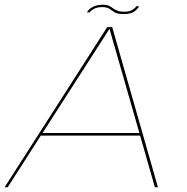

<svg xmlns="http://www.w3.org/2000/svg" viewBox="-32 -792 790 812"><path d="M-12.5 0 421.5 -677.5H442.5L636 0H623L560.5 -218.5H140.5L0.5 0ZM148 -229.5H557.5L431.5 -668.5H430ZM491 -732.5Q465 -732.5 453 -739.8Q441 -747 430.8 -754.5Q420.5 -762 400 -762Q378.5 -762 364.2 -754Q350 -746 348 -739.5H336Q340 -750.5 357.5 -761.2Q375 -772 403 -772Q420 -772 429 -767.5Q438 -763 445.5 -757.2Q453 -751.5 463.8 -747Q474.5 -742.5 495 -742.5Q515.5 -742.5 528.5 -750.8Q541.5 -759 544 -765.5H556Q553.5 -757.5 538.5 -745Q523.5 -732.5 491 -732.5Z"/></svg>

Font: Anybody ExtraExpanded Thin
Style: Italic
Weight: 100
Width: 8
Italic angle: -10°
Designer: Tyler Finck
Foundry: Etcetera Type Company
Version: Version 1.010; ttfautohint (v1.8.3) -l 8 -r 50 -G 200 -x 14 